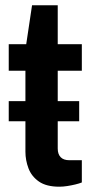

<svg xmlns="http://www.w3.org/2000/svg" viewBox="-20 -693 354 725"><path d="M13 -235V-311H279V-235ZM204 12Q155 12 127 -7.5Q99 -27 87.5 -57.5Q76 -88 76 -120V-426H13V-526H79L101 -673H198V-526H289V-426H198V-132Q198 -111 209 -99.5Q220 -88 242 -88H289V-4Q279 0 264.5 3.5Q250 7 234 9.5Q218 12 204 12Z"/></svg>

Font: Archivo SemiBold SemiBold
Style: Regular
Weight: 600
Version: Version 2.001